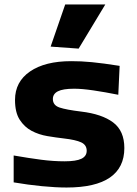

<svg xmlns="http://www.w3.org/2000/svg" viewBox="-20 -825 611 857"><path d="M206 -617 271 -805H450L331 -608ZM277 12Q229 12 167 6Q105 0 41 -11V-131Q110 -119 164 -112Q218 -105 268 -105Q320 -105 343.5 -116.5Q367 -128 367 -152Q367 -178 342.5 -189.5Q318 -201 265 -207Q230 -211 191.5 -217.5Q153 -224 121 -241Q89 -258 68 -290.5Q47 -323 47 -379Q47 -460 114 -506Q181 -552 298 -552Q321 -552 343 -551Q365 -550 390.5 -547.5Q416 -545 446 -541Q476 -537 514 -531L508 -402Q448 -414 397 -421.5Q346 -429 311 -429Q261 -429 238.5 -417.5Q216 -406 216 -383Q216 -355 246 -345Q276 -335 342 -327Q435 -316 485 -278.5Q535 -241 535 -164Q535 -77 470.5 -32.5Q406 12 277 12Z"/></svg>

Font: Encode Sans Wide
Style: Bold
Weight: 700
Designer: Pablo Impallari, Andres Torresi
Foundry: Pablo Impallari, Andres Torresi
Version: Version 1.000; ttfautohint (v1.00) -l 8 -r 50 -G 200 -x 14 -